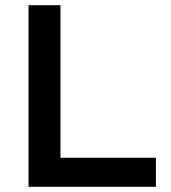

<svg xmlns="http://www.w3.org/2000/svg" viewBox="-20 -720 659 740"><path d="M90 -700V0H581V-112H213V-700Z"/></svg>

Font: Mission Medium
Style: Regular
Weight: 500
Version: Version 1.000;FEAKit 1.0